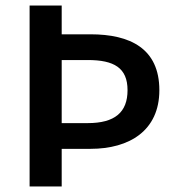

<svg xmlns="http://www.w3.org/2000/svg" viewBox="-20 -674 639 694"><path d="M87 0H203V-136H307C448 -136 556 -202 556 -348C556 -499 450 -550 307 -550H203V-654H87ZM203 -229V-457H297C392 -457 441 -429 441 -348C441 -268 395 -229 297 -229Z"/></svg>

Font: Source Code Pro Semibold
Style: Regular
Weight: 600
Monospace: yes
Designer: Paul D. Hunt
Foundry: Adobe Systems Incorporated
Version: Version 1.017;PS 1.000;hotconv 1.0.70;makeotf.lib2.5.5900